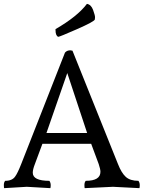

<svg xmlns="http://www.w3.org/2000/svg" viewBox="-25 -976 745 996"><path d="M263 -820V-825Q376 -890 426 -956Q448 -952 458 -924Q468 -896 468 -887Q468 -878 467 -875Q464 -864 374 -824.5Q284 -785 277 -785Q263 -791 263 -820ZM114 -7 -3 0Q-5 -1 -5 -16Q-5 -31 2 -38Q39 -38 54 -61Q66 -77 85 -125L312 -703Q322 -715 340 -715Q343 -715 351 -713L587 -125Q605 -79 627.5 -58.5Q650 -38 693 -38Q700 -29 700 -15.5Q700 -2 698 0L561 -7L415 0Q413 -1 413 -16Q413 -31 420 -38Q496 -38 496 -85Q496 -98 487 -125L448 -230H195L156 -125Q145 -97 145 -80Q145 -38 231 -38Q238 -29 238 -15.5Q238 -2 236 0ZM324 -597 216 -286H427Z"/></svg>

Font: Esteban
Style: Regular
Weight: 400
Designer: Angelica Diaz Rivera
Foundry: Angelica Diaz Rivera
Version: Version 1.002